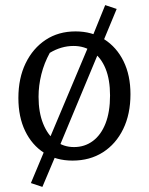

<svg xmlns="http://www.w3.org/2000/svg" viewBox="-20 -620 582 752"><path d="M206 -30 146 112 101 97 163 -51ZM264 9Q200 9 152.5 -21.5Q105 -52 78.5 -107Q52 -162 52 -236Q52 -314 80.5 -372.5Q109 -431 159 -464Q209 -497 276 -497Q340 -497 388.5 -466Q437 -435 464 -380Q491 -325 491 -251Q491 -173 462.5 -114.5Q434 -56 383 -23.5Q332 9 264 9ZM270 -44Q312 -44 344 -68Q376 -92 393.5 -137Q411 -182 411 -246Q411 -308 393.5 -351Q376 -394 343.5 -417Q311 -440 268 -440Q220 -440 175 -413Q153 -373 142 -329Q131 -285 131 -241Q131 -180 149 -135.5Q167 -91 198 -67.5Q229 -44 270 -44ZM334 -457 392 -600 437 -585 376 -438ZM163 -51 334 -457 376 -438 206 -30Z"/></svg>

Font: Piazzolla Thin
Style: Regular
Weight: 400
Version: Version 2.001